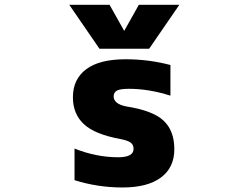

<svg xmlns="http://www.w3.org/2000/svg" viewBox="-20 -788 1040 819"><path d="M484.4 -117.2Q549.8 -117.2 549.8 -153.3Q549.8 -169.9 538.1 -179.2Q526.4 -188.5 492.2 -195.3Q384.8 -214.8 337.9 -258.3Q291 -301.8 291 -373Q291 -450.2 347.7 -492.7Q404.3 -535.2 515.6 -535.2Q614.3 -535.2 707 -510.7V-379.9Q615.2 -409.2 530.3 -409.2Q492.2 -409.2 478.5 -401.4Q464.8 -393.6 464.8 -377Q464.8 -344.7 518.6 -334Q631.8 -316.4 677.7 -273.4Q723.6 -230.5 723.6 -151.4Q723.6 -73.2 666.5 -30.8Q609.4 11.7 502.9 11.7Q396.5 11.7 297.9 -19.5V-154.3Q390.6 -117.2 484.4 -117.2ZM509.8 -656.2 572.3 -767.6H745.1L616.2 -580.1H404.3L275.4 -767.6H447.3Z"/></svg>

Font: GenEi Gothic M Heavy
Style: Regular
Weight: 800
Designer: o_tamon (Modified); [Source Han Sans]
Ryoko NISHIZUKA  (kana & ideographs); Paul D. Hunt (Latin, Greek & Cyrillic); Wenl
Version: Version 1.1a;Original Version 1.004